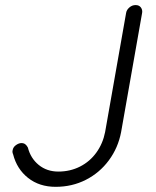

<svg xmlns="http://www.w3.org/2000/svg" viewBox="-20 -720 611 750"><path d="M197.3 9.8Q133.8 9.8 89.8 -24.9Q45.9 -59.6 31.2 -117.2Q27.3 -126 29.3 -132.8Q31.2 -145.5 42.5 -153.3Q53.7 -161.1 63.5 -161.1Q73.2 -161.1 79.1 -156.2Q85 -151.4 88.9 -143.6Q99.6 -101.6 131.3 -75.7Q163.1 -49.8 208 -49.8Q253.9 -49.8 292.5 -69.3Q331.1 -88.9 356.4 -124Q381.8 -159.2 390.6 -204.1L472.7 -669.9Q474.6 -681.6 485.4 -690.9Q496.1 -700.2 509.8 -700.2Q523.4 -700.2 530.3 -690.9Q537.1 -681.6 535.2 -669.9L453.1 -204.1Q441.4 -142.6 405.3 -93.8Q369.1 -44.9 315.4 -17.6Q261.7 9.8 197.3 9.8Z"/></svg>

Font: Quicksand
Style: Italic
Weight: 400
Designer: Andrew Paglinawan
Foundry: Andrew Paglinawan
Version: Version 3.006